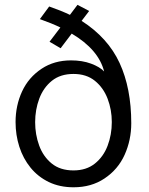

<svg xmlns="http://www.w3.org/2000/svg" viewBox="-20 -786 630 814"><path d="M292 8Q233 8 187 -14.2Q141 -36.5 109.5 -75.2Q78 -114 62 -163.8Q46 -213.5 46 -268.5Q46 -338.5 73.5 -398.2Q101 -458 157 -495Q210 -530 281 -530Q329 -530 366 -516.2Q403 -502.5 421.5 -483Q398 -576 284 -643.5L237 -581.5L190 -609L236 -669.5Q200 -687 149 -705L188.5 -758.5Q239 -741 276.5 -723L308.5 -765.5L358 -739.5L326 -697.5Q437.5 -626 487 -519Q536.5 -412 536.5 -263.5Q536.5 -192.5 508.5 -130Q480.5 -67.5 422.5 -29Q367 8 292 8ZM291.5 -63.5Q346 -63.5 382.2 -92.5Q418.5 -121.5 436.2 -168.2Q454 -215 454 -268.5Q454 -321 436.2 -367.5Q418.5 -414 382.5 -443.2Q346.5 -472.5 291.5 -472.5Q236 -472.5 200 -443.5Q164 -414.5 146.5 -367.8Q129 -321 129 -268Q129 -216 146 -169.2Q163 -122.5 199 -93Q235 -63.5 291.5 -63.5Z"/></svg>

Font: Acari Sans
Style: Regular
Weight: 400
Designer: Alfredo Marco Pradil and Stefan Peev (font) & Cristiano Sobral (main changes)
Foundry: Alfredo Marco Pradil and Stefan Peev (font) & Cristiano Sobral (main changes)
Version: Version 1.063; ttfautohint (v1.8.3)